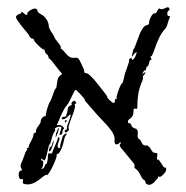

<svg xmlns="http://www.w3.org/2000/svg" viewBox="-20 -752 512 528"><path d="M441 -732Q444 -732 445 -730Q448 -725 444 -723Q440 -721 440 -714.5Q440 -708 444 -708Q449 -708 447 -704Q444 -699 441 -687Q438 -676 432 -670Q418 -656 403 -611Q401 -606 399.5 -602.5Q398 -599 396.5 -597.5Q395 -596 394 -597Q392 -598 395 -593Q398 -588 396 -588Q392 -588 390 -579Q388 -569 385 -569Q382 -569 382 -563Q381 -558 380 -558Q377 -561 373 -552Q372 -550 371 -548L373 -549Q378 -554 379.5 -553Q381 -552 377 -547Q371 -541 373 -539Q375 -537 369 -524Q363 -509 361 -498Q361 -495 360 -491Q359 -485 359 -484V-482Q359 -480 358.5 -478Q358 -476 358 -473Q358 -470 358 -467Q358 -457 357.5 -454.5Q357 -452 353 -453Q349 -454 348 -452.5Q347 -451 347 -444Q347 -432 338 -426Q330 -421 332 -416Q334 -411 336 -413Q338 -415 340 -410Q341 -409 341 -408Q343 -401 351 -399Q360 -397 359 -385Q357 -372 362 -370Q366 -368 370 -359Q374 -351 381 -352Q388 -353 394 -343Q400 -332 404 -332Q405 -332 407.5 -331.5Q410 -331 411 -331Q414 -331 412 -321Q411 -313 413 -313Q416 -315 422 -305Q431 -290 433 -291Q435 -292 436 -290.5Q437 -289 437 -286Q437 -280 429 -272Q421 -264 418 -266Q415 -268 415 -265Q415 -262 405 -252Q395 -242 388 -244Q380 -246 380 -251Q380 -255 376 -257Q371 -260 366 -271Q361 -282 354 -287Q348 -291 350 -294Q351 -295 349.5 -299.5Q348 -304 346 -305Q345 -306 337 -316Q329 -326 319 -338Q306 -352 310 -355Q311 -356 312 -357.5Q313 -359 312 -360Q311 -361 309.5 -360Q308 -359 307 -358Q306 -355 300 -355Q294 -355 295 -367Q297 -381 279 -402Q277 -405 264.5 -418Q252 -431 245 -439Q221 -467 218 -470Q213 -475 213 -478Q213 -480 201.5 -492.5Q190 -505 188 -505Q186 -505 177 -486Q168 -466 162 -460Q158 -456 150.5 -440.5Q143 -425 143 -423Q143 -422 139 -414Q135 -408 137 -408Q138 -407 140 -408Q147 -410 155 -402Q157 -398 155 -397Q152 -396 152 -389Q152 -384 147 -381Q144 -380 144 -383Q144 -385 146 -391Q150 -401 148 -403Q146 -404 142 -403.5Q138 -403 134 -401Q130 -399 131 -398Q133 -394 130 -390Q125 -383 122 -370Q119 -357 116 -354Q114 -352 110 -333Q105 -311 102 -311Q101 -311 98 -313Q93 -318 93 -313Q93 -310 97 -310Q99 -310 99 -305.5Q99 -301 98 -296Q97 -291 95 -290Q91 -288 95 -288Q100 -288 102 -293Q104 -300 107 -301Q111 -303 112 -325Q112 -329 113.5 -330Q115 -331 117 -330Q123 -328 124 -334Q125 -336 132 -353Q139 -369 139 -371Q139 -376 142 -374Q145 -373 143 -367Q134 -345 143 -345Q146 -346 146 -347Q144 -349 148 -362L152 -376Q152 -378 156 -381.5Q160 -385 162 -385Q165 -385 162 -381Q158 -377 156 -366Q150 -338 140 -329Q138 -328 137 -329L136 -328Q137 -323 131 -308Q125 -293 117.5 -280.5Q110 -268 108 -271Q106 -273 88 -258Q66 -241 47 -246Q41 -247 43 -254Q44 -258 42.5 -259.5Q41 -261 37 -259Q34 -259 32 -266Q31 -270 31.5 -274.5Q32 -279 34.5 -281.5Q37 -284 39 -283Q40 -282 40 -283Q41 -284 39 -288Q35 -295 38 -302Q43 -313 46 -322Q50 -335 53 -338Q56 -341 54 -343Q52 -345 55 -345Q59 -345 59 -349Q59 -353 66 -365Q72 -376 72 -382Q72 -386 75 -386Q79 -386 79 -392Q79 -397 85 -405Q92 -414 92 -418Q92 -424 97 -429Q102 -434 105 -432L106 -433Q105 -436 109.5 -452Q114 -468 118 -473Q122 -481 126 -493Q131 -509 134 -509Q135 -509 137 -524Q138 -539 145 -544L151 -549L143 -558Q141 -560 129 -576Q121 -587 119 -588Q113 -592 113 -596Q113 -600 107 -604Q102 -610 103 -614Q102 -616 102 -616Q99 -614 86 -626.5Q73 -639 73 -643Q72 -645 71 -646Q69 -644 64.5 -648Q60 -652 60 -655Q60 -656 48 -670Q22 -701 24 -706Q26 -711 32 -713Q39 -715 39 -718Q39 -722 45 -716Q55 -706 55 -715Q55 -719 64.5 -724.5Q74 -730 79 -728Q83 -726 83 -722Q83 -718 94 -712Q102 -708 108 -698.5Q114 -689 114 -681Q114 -675 122 -663Q130 -651 130 -649Q130 -647 139 -636Q149 -624 147 -621Q146 -618 148 -618Q150 -618 161 -605Q171 -592 184 -593Q192 -594 195 -591.5Q198 -589 204 -576Q212 -560 212 -554Q212 -551 216 -551Q225 -551 247 -523Q278 -485 275 -485Q273 -485 281 -477Q296 -462 296 -475Q296 -482 299 -480Q302 -478 301 -481Q299 -484 305.5 -502.5Q312 -521 316 -523Q318 -525 320 -534Q323 -550 328 -562Q335 -580 335 -586Q335 -592 340 -592Q345 -592 343 -588Q342 -586 344 -587Q351 -591 355 -604Q357 -608 355 -608Q352 -608 347 -601L343 -596Q342 -597 344 -605Q346 -616 349 -619Q350 -620 358 -642Q371 -681 384 -683Q390 -684 390 -689Q390 -696 395 -705.5Q400 -715 404 -715Q410 -715 413 -723Q417 -731 420 -728Q423 -725 433 -729Q439 -732 441 -732ZM184 -475Q186 -475 188 -472Q192 -467 188 -467Q184 -467 186 -462Q188 -457 177 -429Q166 -401 169 -398Q171 -396 167.5 -392Q164 -388 161 -388Q158 -388 158 -391Q158 -395 161 -395Q164 -395 164 -400Q164 -406 169 -418Q177 -438 173 -437Q171 -437 168 -433Q159 -423 151 -424Q149 -425 150 -427Q152 -431 156 -431Q162 -431 162 -433Q162 -434 162 -436L163 -438L164 -440Q164 -442 165 -445Q166 -448 166 -451Q167 -460 174 -462Q179 -464 177 -466Q175 -468 180 -473ZM163 -422Q164 -422 163 -419Q160 -413 158 -417Q158 -420 161 -422ZM142 -400Q143 -399 139 -387.5Q135 -376 133 -374L134 -385L135 -387Q140 -400 142 -400ZM127 -366Q129 -364 124.5 -350.5Q120 -337 117 -336Q115 -335 115 -337Q114 -339 115 -341Q117 -348 119 -348Q122 -348 124 -358Z"/></svg>

Font: Strokes
Style: Regular
Weight: 400
Version: Version 1.0